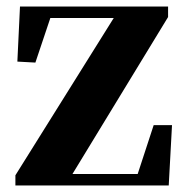

<svg xmlns="http://www.w3.org/2000/svg" viewBox="-20 -566 566 586"><path d="M27 0V-31L339 -530V-500L331 -511H229H101L140 -530L88 -375L33 -378L41 -546H493V-514L189 -15L193 -53L196 -35H299H425L395 -19L449 -184H505L495 0Z"/></svg>

Font: Noto Serif KR ExtraLight Black
Style: Regular
Weight: 900
Version: Version 2.003-H1;hotconv 1.1.1;makeotfexe 2.6.0